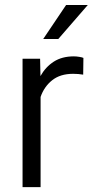

<svg xmlns="http://www.w3.org/2000/svg" viewBox="-20 -770 381 790"><path d="M323.2 -531.7 322.3 -462.9Q302.2 -466.3 280.8 -466.3Q228 -466.3 194.8 -439.9Q161.6 -413.6 147 -371.1V0H72.8V-528.3H145L146.5 -457Q167.5 -494.6 201.4 -516.4Q235.4 -538.1 283.7 -538.1Q293.9 -538.1 306.2 -536.1Q318.4 -534.2 323.2 -531.7ZM157.7 -609.4 252 -749.5H341.3L219.7 -609.4Z"/></svg>

Font: Vazirmatn RD Light
Style: Regular
Weight: 300
Designer: Saber Rastikerdar
Foundry: Saber Rastikerdar
Version: Version 32.102